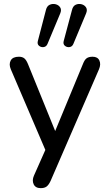

<svg xmlns="http://www.w3.org/2000/svg" viewBox="-20 -788 569 995"><path d="M360 -560Q354 -546 340.5 -544Q327 -542 316.5 -550.5Q306 -559 310 -575L353 -736Q358 -757 372.5 -763.5Q387 -770 402.5 -766Q418 -762 426 -749.5Q434 -737 426 -718ZM226 -560Q220 -546 206.5 -544Q193 -542 182.5 -550.5Q172 -559 176 -575L218 -736Q223 -757 238 -763.5Q253 -770 268.5 -766Q284 -762 292 -749.5Q300 -737 292 -718ZM191 187Q164 187 154.5 167Q145 147 156 122L215 -11L36 -429Q25 -455 35.5 -474.5Q46 -494 78 -494Q95 -494 105.5 -486Q116 -478 125 -456L266 -109L410 -457Q418 -478 429 -486Q440 -494 460 -494Q486 -494 495 -474.5Q504 -455 493 -429L242 150Q232 171 221 179Q210 187 191 187Z"/></svg>

Font: Chiron GoRound TC
Style: Regular
Weight: 400
Designer: Ryoko NISHIZUKA 西塚涼子 (kana, bopomofo & ideographs); Paul D. Hunt (Latin, Greek & Cyrillic); Sandoll Communications 산돌커뮤니
Foundry: Adobe
Version: Version 1.000;hotconv 1.1.1;makeotfexe 2.6.0